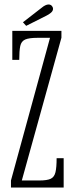

<svg xmlns="http://www.w3.org/2000/svg" viewBox="-20 -838 334 858"><path d="M29 0V-31.5L203.5 -669H148Q109.5 -669 92.2 -661.2Q75 -653.5 70.5 -632.2Q66 -611 66 -570.5H35V-700H254.5V-669.5L77.5 -31.5H156Q190.5 -31.5 206.8 -39.2Q223 -47 228 -68.8Q233 -90.5 233 -131H264.5V0ZM97 -722.5 82.5 -738.5 167 -804Q174 -810 182 -814Q190 -818 197 -818Q209 -818 214.5 -807.5Q217 -803.5 217 -798.5Q217 -789 207.5 -781Q198 -773 186.5 -767.5Z"/></svg>

Font: Imbue 10pt ExtraLight
Style: Regular
Weight: 200
Designer: Tyler Finck
Foundry: Etcetera Type Company
Version: Version 1.102; ttfautohint (v1.8.3)